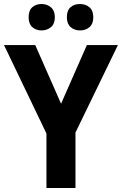

<svg xmlns="http://www.w3.org/2000/svg" viewBox="-20 -939 609 959"><path d="M285 -421 414 -714H569L357 -277V0H212V-272L0 -714H156ZM123 -852Q123 -887 141.5 -903Q160 -919 187 -919Q215 -919 234.5 -902.5Q254 -886 254 -853Q254 -820 234.5 -803.5Q215 -787 187 -787Q160 -787 141.5 -803.5Q123 -820 123 -852ZM314 -852Q314 -887 332.5 -903Q351 -919 379 -919Q408 -919 427 -902.5Q446 -886 446 -853Q446 -820 427 -803.5Q408 -787 380 -787Q352 -787 333 -803.5Q314 -820 314 -852Z"/></svg>

Font: Noto Sans Thai SemiCondensed
Style: Bold
Weight: 700
Width: 4
Designer: Monotype Design Team
Foundry: Monotype Imaging Inc.
Version: Version 2.001